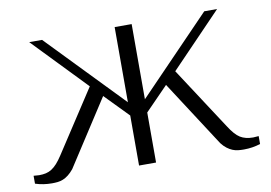

<svg xmlns="http://www.w3.org/2000/svg" viewBox="-76 -822 1350 956"><g transform="rotate(-10 599.0 -344.0)"><path d="M1140 -39Q1101 -39 1075 -55Q1049 -71 1020 -117L815 -431L1074 -700H1009L642 -320V-700H556V-320L189 -700H124L383 -431L178 -117Q163 -94 149.5 -79Q136 -64 122 -55Q108 -46 92.5 -42.5Q77 -39 58 -39L30 -41V-1Q70 12 114 12Q129 12 143 10.5Q157 9 170.5 3.5Q184 -2 197.5 -12.5Q211 -23 225 -40L440 -372L556 -253V0H642V-253L758 -372L973 -40Q986 -23 1000 -12.5Q1014 -2 1027.5 3.5Q1041 9 1055 10.5Q1069 12 1084 12Q1128 12 1168 -1V-41Z"/></g></svg>

Font: Tenor Sans
Style: Regular
Weight: 400
Designer: Denis Masharov
Foundry: Denis Masharov
Version: Version 1.1